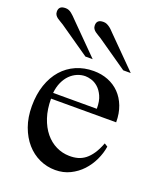

<svg xmlns="http://www.w3.org/2000/svg" viewBox="-134 -763 710 859"><g transform="rotate(20 220.5 -333.5)"><path d="M416 -163.6Q411.1 -130.9 396 -98.9Q380.9 -66.9 357.4 -41.7Q334 -16.6 302.2 -1Q270.5 14.6 231.9 14.6Q192.4 14.6 156.7 -1.7Q121.1 -18.1 94.5 -48.6Q67.9 -79.1 52.2 -122.3Q36.6 -165.5 36.6 -218.8Q36.6 -275.4 52 -320.3Q67.4 -365.2 95 -396.5Q122.6 -427.7 160.6 -444.3Q198.7 -460.9 244.1 -460.9Q281.2 -460.9 312.7 -448.5Q344.2 -436 367.2 -412.6Q390.1 -389.2 403.1 -355.5Q416 -321.8 416 -279.3H106Q106 -229.5 119.1 -189.9Q132.3 -150.4 154.8 -123Q177.2 -95.7 206.8 -81.3Q236.3 -66.9 269 -66.4Q291 -65.9 309.8 -71Q328.6 -76.2 344.7 -88.6Q360.8 -101.1 374.8 -121.8Q388.7 -142.6 400.4 -173.3ZM314 -306.6Q314 -343.8 303.2 -366.9Q292.5 -390.1 277.3 -403.3Q262.2 -416.5 245.6 -421.4Q229 -426.3 216.8 -426.3Q197.3 -426.3 178.5 -418.5Q159.7 -410.6 144.5 -395.5Q129.4 -380.4 119.1 -357.9Q108.9 -335.4 106 -306.6ZM186 -508.8 41.5 -608.9Q34.2 -613.8 26.1 -618.2Q18.1 -622.6 11.7 -627.4Q5.4 -632.3 1.2 -638.7Q-2.9 -645 -2.9 -654.8Q-2.9 -668 4.6 -675Q12.2 -682.1 29.3 -682.1Q44.9 -682.1 58.1 -671.1Q71.3 -660.2 82 -648.4L220.7 -508.8ZM366.2 -508.8 221.7 -608.9Q214.4 -613.8 206.5 -618.2Q198.7 -622.6 192.4 -627.4Q186 -632.3 181.9 -638.7Q177.7 -645 177.7 -654.8Q177.7 -668 185.1 -675Q192.4 -682.1 209.5 -682.1Q218.3 -682.1 225.3 -679Q232.4 -675.8 239 -671.1Q245.6 -666.5 251.5 -660.4Q257.3 -654.3 263.2 -648.4L401.9 -508.8Z"/></g></svg>

Font: Doulos SIL Eur
Style: Regular
Weight: 400
Designer: Walt Agee, Victor Gaultney, Peter Martin, Debbi Hosken, Becca Hirsbrunner
Foundry: SIL International
Version: Version 5.000